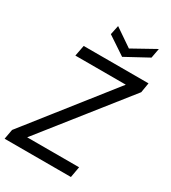

<svg xmlns="http://www.w3.org/2000/svg" viewBox="-221 -1012 997 1121"><g transform="rotate(30 277.0 -452.0)"><path d="M-6 0 6 -66 449 -627H109L123 -700H560L549 -634L104 -73H454L441 0ZM349 -757 226 -839 239 -901 359 -819 512 -904 500 -839Z"/></g></svg>

Font: DeepMind Sans
Style: Italic
Weight: 400
Italic angle: -10°
Designer: Jonny Pinhorn / Modifications: Colophon Foundry
Foundry: Colophon Foundry
Version: Version 1.002; ttfautohint (v1.8.2)